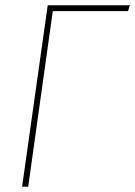

<svg xmlns="http://www.w3.org/2000/svg" viewBox="-20 -701 508 721"><path d="M467.8 -681.2 460.9 -659.2H178.2L85.9 0H63L159.2 -681.2Z"/></svg>

Font: Fira Sans Compressed Thin
Style: Italic
Weight: 100
Width: 3
Italic angle: -8°
Designer: Carrois Corporate & Edenspiekermann AG
Foundry: Carrois Corporate GbR & Edenspiekermann AG
Version: Version 4.203;PS 004.203;hotconv 1.0.88;makeotf.lib2.5.64775